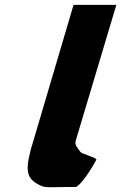

<svg xmlns="http://www.w3.org/2000/svg" viewBox="-20 -773 501 794"><path d="M284.2 -753H461.2L293.1 -191C287.9 -173 300.5 -161.8 312.3 -145C318.7 -135.7 373.9 -124 378.8 -113C378.8 -113 330.2 -21.3 295.1 0C211 0 170.8 4.3 153.9 -3C94.1 -28.9 82.2 -57.6 105.8 -148L105.3 -148L110.8 -166.5C113.7 -176.7 116.9 -187.5 120.5 -199L120.8 -200Z"/></svg>

Font: Hussar
Style: BdSuprExtOblThree
Weight: 700
Foundry: Cannot Into Space Fonts
Version: Version 2.00